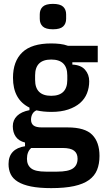

<svg xmlns="http://www.w3.org/2000/svg" viewBox="-20 -758 540 990"><path d="M493 46Q493 87 480.5 118Q468 149 439 170Q410 191 362 201.5Q314 212 244 212Q182 212 140 203.5Q98 195 72 179Q46 163 35 140Q24 117 24 88Q24 48 46 25Q68 2 109 -4V-23Q77 -31 61.5 -53Q46 -75 46 -107Q46 -139 68 -160.5Q90 -182 132 -190V-203Q47 -245 47 -357Q47 -442 95 -488Q143 -534 244 -534Q267 -534 289 -531.5Q311 -529 330 -522H484V-437H353V-425Q397 -423 418.5 -398.5Q440 -374 440 -339Q440 -306 428.5 -277Q417 -248 393 -227Q369 -206 332 -193.5Q295 -181 245 -181Q203 -181 168 -189Q154 -183 147 -170Q140 -157 140 -141Q140 -121 153 -111Q166 -101 196 -101H329Q418 -101 455.5 -63Q493 -25 493 46ZM244 -264Q327 -264 327 -346V-369Q327 -451 244 -451Q161 -451 161 -369V-346Q161 -264 244 -264ZM380 60Q380 33 362 19Q344 5 302 5H141Q119 24 119 61Q119 93 140.5 110Q162 127 216 127H275Q332 127 356 110.5Q380 94 380 60ZM253 -607Q216 -607 200.5 -621.5Q185 -636 185 -661V-684Q185 -709 200.5 -723.5Q216 -738 253 -738Q290 -738 305.5 -723.5Q321 -709 321 -684V-661Q321 -636 305.5 -621.5Q290 -607 253 -607Z"/></svg>

Font: IBM Plex Sans Condensed SemiBold
Style: Regular
Weight: 600
Width: 3
Designer: Mike Abbink, Paul van der Laan, Pieter van Rosmalen
Foundry: Bold Monday
Version: Version 1.3